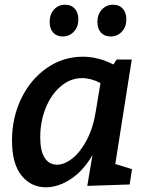

<svg xmlns="http://www.w3.org/2000/svg" viewBox="-20 -785 629 816"><path d="M470 -88 541 -66 531 -1 351 5 373 -126Q335 -60 281.5 -24.5Q228 11 175 11Q112 11 71.5 -39Q31 -89 31 -188Q31 -285 70.5 -366.5Q110 -448 179 -496Q248 -544 332 -544Q397 -544 462 -511L476 -532H540ZM388 -317 407 -432Q367 -453 329 -453Q279 -453 238 -418Q197 -383 174 -325.5Q151 -268 151 -202Q151 -143 170 -114Q189 -85 222 -85Q254 -85 288 -112Q322 -139 349.5 -191.5Q377 -244 388 -317ZM191 -692Q191 -724 209.5 -744.5Q228 -765 257 -765Q283 -765 298 -748Q313 -731 313 -703Q313 -671 294 -650.5Q275 -630 246 -630Q221 -630 206 -646.5Q191 -663 191 -692ZM394 -692Q394 -724 413 -744.5Q432 -765 461 -765Q487 -765 502 -748Q517 -731 517 -703Q517 -671 498 -650.5Q479 -630 450 -630Q424 -630 409 -646.5Q394 -663 394 -692Z"/></svg>

Font: Bitter Pro SemiBold
Style: Italic
Weight: 600
Italic angle: -9°
Designer: Sol Matas, and Bitter project Authors
Foundry: Sol Matas
Version: Version 1.010